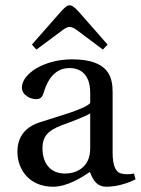

<svg xmlns="http://www.w3.org/2000/svg" viewBox="-20 -697 534 728"><path d="M101 -528 118 -509 215 -581C225 -589 236 -595 244 -595C252 -595 264 -589 274 -581L370 -509L388 -528L278 -653C267 -665 255 -677 244 -677C233 -677 223 -666 211 -653ZM46 -122C46 -52 93 11 181 11C236 11 291 -25 321 -45C334 -10 350 11 383 11C418 11 458 1 494 -17L488 -39C475 -36 454 -35 440 -39C423 -43 407 -60 407 -119V-347C407 -402 395 -472 253 -472C147 -472 63 -417 63 -365C63 -335 98 -321 116 -321C136 -321 141 -331 146 -347C167 -417 205 -439 243 -439C280 -439 322 -420 322 -345V-306C298 -282 207 -258 133 -234C65 -213 46 -166 46 -122ZM141 -135C141 -179 161 -202 214 -222C252 -236 301 -254 322 -267V-134C322 -58 264 -39 227 -39C169 -39 141 -80 141 -135Z"/></svg>

Font: erewhon
Style: Regular
Weight: 400
Version: Version 1.0.0